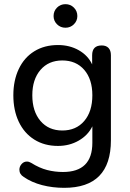

<svg xmlns="http://www.w3.org/2000/svg" viewBox="-20 -712 624 921"><path d="M94 137Q73 124 73 102Q73 87 83.5 75Q94 63 109 63Q119 63 129 69Q169 94 206 103.5Q243 113 282 113Q423 113 423 -27V-106Q402 -63 357.5 -37.5Q313 -12 258 -12Q193 -12 144.5 -42.5Q96 -73 70 -128Q44 -183 44 -255Q44 -326 70 -381Q96 -436 144.5 -466Q193 -496 258 -496Q314 -496 358 -471Q402 -446 422 -403V-447Q422 -494 468 -494Q489 -494 500.5 -482Q512 -470 512 -447V-39Q512 189 288 189Q232 189 182 176Q132 163 94 137ZM423 -255Q423 -332 384 -377Q345 -422 279 -422Q213 -422 174 -376.5Q135 -331 135 -255Q135 -178 174 -132Q213 -86 279 -86Q345 -86 384 -131.5Q423 -177 423 -255ZM237 -635Q237 -659 253.5 -675.5Q270 -692 294 -692Q318 -692 334.5 -675.5Q351 -659 351 -635Q351 -612 334.5 -595.5Q318 -579 294 -579Q270 -579 253.5 -595.5Q237 -612 237 -635Z"/></svg>

Font: SN Pro
Style: Regular
Weight: 400
Designer: Tobias Whetton
Foundry: Supernotes
Version: Version 1.003